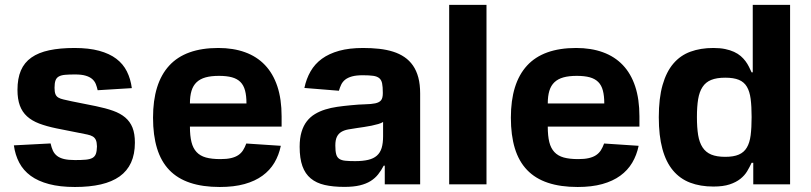

<svg xmlns="http://www.w3.org/2000/svg" viewBox="-20 -747 3285 778"><path d="M185 -165.8Q188.6 -149.1 194.4 -136.5Q200.3 -123.9 211.1 -115.4Q221.9 -106.9 239.5 -102.6Q257.1 -98.4 284.1 -98.4Q310.7 -98.4 327.8 -100Q344.8 -101.6 354.8 -107.2Q364.7 -112.9 368.6 -123.9Q372.5 -134.9 372.9 -153.8Q372.5 -170.8 368.3 -180Q364 -189.3 355.5 -194.2Q346.9 -199.2 333.8 -201.9Q320.7 -204.5 302.9 -208.1L208.5 -226.9Q168.7 -235.1 138.8 -246.4Q109 -257.8 89.5 -275.6Q70 -293.3 60.4 -319.4Q50.8 -345.5 50.8 -382.8Q50.8 -429 64.6 -461.3Q78.5 -493.6 107.2 -513.8Q136 -534.1 179.5 -543.3Q223 -552.6 282 -552.6Q340.2 -552.6 381.9 -541.2Q423.7 -529.8 451.3 -508.9Q479 -487.9 494.1 -457.7Q509.2 -427.6 514.2 -389.9L375.7 -381.4Q372.9 -394.5 368.3 -406.2Q363.6 -418 353.7 -426.7Q343.8 -435.4 327.2 -440.3Q310.7 -445.3 284.4 -445.3Q260.3 -445.3 244.1 -443.9Q228 -442.5 218.4 -437.1Q208.8 -431.8 204.9 -421Q201 -410.2 201 -391.3Q201 -375 204.5 -365.8Q208.1 -356.5 216.4 -351.6Q224.8 -346.6 237.9 -343.8Q251.1 -340.9 270.2 -336.6L369 -316.8Q408.7 -308.6 438.2 -298.1Q467.7 -287.6 487.4 -271Q507.1 -254.3 516.9 -229.8Q526.6 -205.3 526.6 -169Q526.6 -122.2 511 -88.1Q495.4 -54 464.7 -32.1Q433.9 -10.3 388.7 0.2Q343.4 10.7 283.7 10.7Q223 10.7 178.6 -1.1Q134.2 -12.8 104.4 -34.6Q74.6 -56.5 58.1 -87.7Q41.5 -119 36.2 -158Z M600.1 -270.2Q600.1 -409.8 665.7 -481.2Q731.2 -552.6 864.7 -552.6Q925.4 -552.6 973 -535.3Q1020.6 -518.1 1053.6 -483.5Q1086.6 -448.9 1103.9 -397Q1121.1 -345.2 1121.1 -275.6V-234H749.6V-233.7Q749.6 -196.4 755.9 -171.3Q762.1 -146.3 776.5 -130.9Q790.8 -115.4 814.5 -108.8Q838.1 -102.3 873.2 -102.3Q898.8 -102.3 916.2 -106.4Q933.6 -110.4 945.5 -118.4Q957.4 -126.4 964.8 -138.1Q972.3 -149.9 978 -165.5L1117.9 -156.2Q1110.1 -118.3 1091.8 -87.5Q1073.5 -56.8 1043.5 -35Q1013.5 -13.1 970.7 -1.2Q927.9 10.7 870.7 10.7Q801.1 10.7 750.2 -6.4Q699.2 -23.4 665.8 -58.2Q632.5 -93 616.3 -146Q600.1 -198.9 600.1 -270.2ZM749.6 -327.8H978.7Q978.7 -358.7 973 -380.1Q967.3 -401.6 954.2 -414.8Q941.1 -427.9 919.7 -433.8Q898.4 -439.6 867.2 -439.6Q835.2 -439.6 813 -433.4Q790.8 -427.2 776.6 -413.7Q762.4 -400.2 756 -378.9Q749.6 -357.6 749.6 -327.8Z M1194.2 -152.3Q1194.2 -187.1 1201.9 -212.5Q1209.5 -237.9 1223.4 -255.7Q1237.2 -273.4 1256.2 -284.8Q1275.2 -296.2 1297.9 -303.3Q1320.7 -310.4 1346.4 -314.1Q1372.2 -317.8 1399.1 -320.3Q1434.7 -323.9 1459.7 -324.4Q1484.7 -324.9 1500.7 -328.3Q1516.7 -331.7 1524 -340.6Q1531.2 -349.4 1531.2 -369.3V-371.4Q1531.2 -394.9 1528.4 -408.9Q1525.6 -422.9 1516.9 -430.2Q1508.2 -437.5 1492.2 -439.8Q1476.2 -442.1 1450.3 -442.1Q1423.3 -442.1 1406.2 -437.3Q1389.2 -432.5 1378.7 -424.2Q1368.3 -415.8 1362.7 -404.3Q1357.2 -392.8 1353.3 -379.3L1213.4 -390.6Q1221.2 -427.9 1238.5 -457.9Q1255.7 -487.9 1284.4 -508.9Q1313.2 -529.8 1354.2 -541.2Q1395.2 -552.6 1451 -552.6Q1485.8 -552.6 1516.5 -549.2Q1547.2 -545.8 1573 -537.6Q1598.7 -529.5 1619 -515.6Q1639.2 -501.8 1653.4 -481.4Q1667.6 -460.9 1675.1 -432.9Q1682.5 -404.8 1682.5 -367.9V0H1539.1V-75.6H1534.8Q1524.9 -56.5 1512.4 -40.7Q1500 -24.9 1481.9 -13.5Q1463.8 -2.1 1438 4.1Q1412.3 10.3 1375.4 10.3Q1329.5 10.3 1295.6 2.5Q1261.7 -5.3 1239.2 -24Q1216.6 -42.6 1205.4 -73.9Q1194.2 -105.1 1194.2 -152.3ZM1418.7 -94.1Q1450.3 -94.1 1471.9 -99.3Q1493.6 -104.4 1507.1 -116.3Q1520.6 -128.2 1526.5 -147.5Q1532.3 -166.9 1532.3 -195V-252.8Q1525.6 -248.2 1513 -244.5Q1500.4 -240.8 1485.4 -237.7Q1470.5 -234.7 1455.1 -232.4Q1439.6 -230.1 1427.2 -228.3Q1407.3 -225.5 1391 -222.5Q1374.6 -219.5 1363.1 -212.5Q1351.6 -205.6 1345.2 -192.8Q1338.8 -180 1338.8 -157.3Q1338.8 -134.9 1342.2 -122.3Q1345.5 -109.7 1354.6 -103.5Q1363.6 -97.3 1379.1 -95.7Q1394.5 -94.1 1418.7 -94.1Z M1951.3 0H1800.1V-727.3H1951.3Z M2050.1 -270.2Q2050.1 -409.8 2115.6 -481.2Q2181.1 -552.6 2314.6 -552.6Q2375.4 -552.6 2422.9 -535.3Q2470.5 -518.1 2503.6 -483.5Q2536.6 -448.9 2553.8 -397Q2571 -345.2 2571 -275.6V-234H2199.6V-233.7Q2199.6 -196.4 2205.8 -171.3Q2212 -146.3 2226.4 -130.9Q2240.8 -115.4 2264.4 -108.8Q2288 -102.3 2323.2 -102.3Q2348.7 -102.3 2366.1 -106.4Q2383.5 -110.4 2395.4 -118.4Q2407.3 -126.4 2414.8 -138.1Q2422.2 -149.9 2427.9 -165.5L2567.8 -156.2Q2560 -118.3 2541.7 -87.5Q2523.4 -56.8 2493.4 -35Q2463.4 -13.1 2420.6 -1.2Q2377.8 10.7 2320.7 10.7Q2251.1 10.7 2200.1 -6.4Q2149.1 -23.4 2115.8 -58.2Q2082.4 -93 2066.2 -146Q2050.1 -198.9 2050.1 -270.2ZM2199.6 -327.8H2428.6Q2428.6 -358.7 2422.9 -380.1Q2417.3 -401.6 2404.1 -414.8Q2391 -427.9 2369.7 -433.8Q2348.4 -439.6 2317.1 -439.6Q2285.2 -439.6 2263 -433.4Q2240.8 -427.2 2226.6 -413.7Q2212.4 -400.2 2206 -378.9Q2199.6 -357.6 2199.6 -327.8Z M2870.4 -552.6Q2897.7 -552.6 2918.3 -548.3Q2938.9 -544 2954.5 -536.8Q2970.2 -529.5 2981.4 -519.9Q2992.5 -510.3 3000.7 -499.3Q3008.9 -488.3 3014.7 -476.6Q3020.6 -464.8 3025.6 -453.8H3030.2V-727.3H3181.5V0H3032.3V-87.4H3025.6Q3017.8 -70.3 3007.5 -53.1Q2997.2 -35.9 2979.9 -22.2Q2962.7 -8.5 2936.6 0.2Q2910.5 8.9 2870.7 8.9Q2817.5 8.9 2776.3 -6.9Q2735.1 -22.7 2706.9 -56.5Q2678.6 -90.2 2664.1 -143.6Q2649.5 -197.1 2649.5 -272Q2649.5 -349.1 2664.8 -402.5Q2680 -456 2708.5 -489.3Q2736.9 -522.7 2777.9 -537.6Q2818.9 -552.6 2870.4 -552.6ZM2804 -272.7Q2804 -230.5 2808.9 -199.9Q2813.9 -169.4 2826.9 -149.7Q2839.8 -130 2862 -120.7Q2884.2 -111.5 2918.7 -111.5Q2952.8 -111.5 2973.7 -120.6Q2994.7 -129.6 3006.2 -149Q3017.8 -168.3 3021.7 -199Q3025.6 -229.8 3025.6 -272.7Q3025.6 -316.1 3021.7 -346.2Q3017.8 -376.4 3006.4 -395.6Q2995 -414.8 2973.9 -423.5Q2952.8 -432.2 2918.7 -432.2Q2883.9 -432.2 2861.7 -423.1Q2839.5 -414.1 2826.7 -394.5Q2813.9 -375 2808.9 -345Q2804 -315 2804 -272.7Z"/></svg>

Font: Cannonade
Style: Bold
Weight: 700
Designer: Rasmus Andersson
Foundry: rsms
Version: Version 3.012;git-f93a4a705